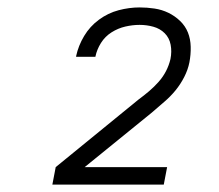

<svg xmlns="http://www.w3.org/2000/svg" viewBox="-20 -801 590 517"><path d="M421 -304H121L130 -351L353 -533Q368 -544 381.5 -555.5Q395 -567 407 -580.5Q419 -594 427 -609.5Q435 -625 439 -642Q443 -662 439.5 -680.5Q436 -699 423.5 -711.5Q411 -724 393 -729Q375 -734 356 -734Q337 -734 317.5 -729.5Q298 -725 280.5 -714Q263 -703 252 -685.5Q241 -668 237 -649V-648H185V-650Q191 -678 206.5 -704Q222 -730 246.5 -748Q271 -766 299.5 -773.5Q328 -781 356 -781Q376 -781 396 -778Q416 -775 433.5 -766.5Q451 -758 465 -744.5Q479 -731 486 -713.5Q493 -696 493.5 -675Q494 -654 490 -633Q486 -613 476 -593.5Q466 -574 452.5 -557.5Q439 -541 422 -526.5Q405 -512 389 -498L208 -351H430Z"/></svg>

Font: Lode Dark Term
Style: Italic
Weight: 400
Italic angle: -11°
Monospace: yes
Designer: Belleve Invis
Foundry: Belleve Invis
Version: Version 29.2.0